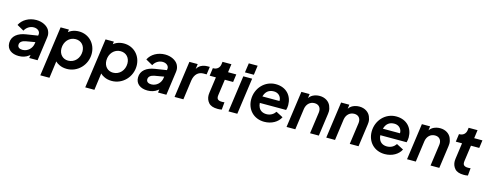

<svg xmlns="http://www.w3.org/2000/svg" viewBox="-28 -1657 7040 2769"><g transform="rotate(15 3492.0 -272.5)"><path d="M201 12C257 12 306 -3 347 -34C353 -38 359 -43 364 -48L357 0H482L531 -354C533 -364 533 -374 533 -383C533 -411 525 -438 510 -465C478 -517 405 -556 317 -556C207 -556 112 -501 71 -417L174 -359C199 -408 249 -444 309 -444C364 -444 401 -410 401 -373C401 -369 401 -364 400 -360L398 -345L226 -318C106 -300 22 -239 22 -136C22 -40 97 12 201 12ZM384 -244 381 -224C373 -150 310 -88 231 -88C188 -88 158 -107 158 -144C158 -187 196 -211 245 -220Z M713 200 747 -53C762 -37 782 -24 805 -13C839 4 877 12 920 12C1082 12 1212 -124 1212 -290C1212 -439 1104 -556 953 -556C913 -556 877 -548 844 -533C827 -525 812 -515 799 -504L804 -544H680L576 200ZM907 -108C827 -108 770 -168 770 -255C770 -355 839 -436 935 -436C1020 -436 1075 -374 1075 -289C1075 -189 1005 -108 907 -108Z M1384 200 1418 -53C1433 -37 1453 -24 1476 -13C1510 4 1548 12 1591 12C1753 12 1883 -124 1883 -290C1883 -439 1775 -556 1624 -556C1584 -556 1548 -548 1515 -533C1498 -525 1483 -515 1470 -504L1475 -544H1351L1247 200ZM1578 -108C1498 -108 1441 -168 1441 -255C1441 -355 1510 -436 1606 -436C1691 -436 1746 -374 1746 -289C1746 -189 1676 -108 1578 -108Z M2124 12C2180 12 2229 -3 2270 -34C2276 -38 2282 -43 2287 -48L2280 0H2405L2454 -354C2456 -364 2456 -374 2456 -383C2456 -411 2448 -438 2433 -465C2401 -517 2328 -556 2240 -556C2130 -556 2035 -501 1994 -417L2097 -359C2122 -408 2172 -444 2232 -444C2287 -444 2324 -410 2324 -373C2324 -369 2324 -364 2323 -360L2321 -345L2149 -318C2029 -300 1945 -239 1945 -136C1945 -40 2020 12 2124 12ZM2307 -244 2304 -224C2296 -150 2233 -88 2154 -88C2111 -88 2081 -107 2081 -144C2081 -187 2119 -211 2168 -220Z M2659 0 2699 -293C2714 -386 2768 -434 2843 -434H2890L2906 -550H2874C2836 -550 2803 -542 2774 -526C2752 -514 2733 -495 2717 -469L2727 -544H2603L2527 0Z M3170 6C3187 6 3213 5 3232 0L3242 -112C3226 -109 3215 -109 3203 -109C3137 -109 3128 -141 3128 -169C3128 -176 3129 -183 3130 -191L3163 -427H3287L3303 -544H3180L3197 -668H3064L3059 -630C3052 -577 3013 -544 2960 -544H2953L2937 -427H3030L2997 -190C2995 -177 2994 -165 2994 -154C2994 -110 3008 -72 3035 -41C3062 -10 3107 6 3170 6Z M3549 -605 3568 -745H3436L3416 -605ZM3464 0 3540 -544H3408L3332 0Z M3867 12C3977 12 4069 -42 4107 -120L4003 -174C3976 -133 3930 -103 3870 -103C3817 -103 3775 -125 3754 -168C3744 -187 3738 -210 3737 -235H4130C4137 -260 4141 -286 4141 -310C4141 -447 4051 -556 3891 -556C3727 -556 3603 -419 3603 -254C3603 -104 3707 12 3867 12ZM3749 -335C3750 -339 3751 -343 3753 -348C3773 -409 3817 -448 3890 -448C3946 -448 3985 -418 4000 -371C4003 -360 4004 -348 4004 -335Z M4330 0 4374 -319C4386 -390 4436 -436 4502 -436C4566 -436 4596 -393 4596 -343C4596 -336 4596 -329 4595 -322L4550 0H4681L4728 -337C4730 -350 4731 -362 4731 -374C4731 -401 4725 -428 4713 -456C4690 -512 4630 -556 4547 -556C4510 -556 4477 -548 4447 -533C4424 -521 4405 -504 4390 -482L4398 -544H4275L4199 0Z M4923 0 4967 -319C4979 -390 5029 -436 5095 -436C5159 -436 5189 -393 5189 -343C5189 -336 5189 -329 5188 -322L5143 0H5274L5321 -337C5323 -350 5324 -362 5324 -374C5324 -401 5318 -428 5306 -456C5283 -512 5223 -556 5140 -556C5103 -556 5070 -548 5040 -533C5017 -521 4998 -504 4983 -482L4991 -544H4868L4792 0Z M5666 12C5776 12 5868 -42 5906 -120L5802 -174C5775 -133 5729 -103 5669 -103C5616 -103 5574 -125 5553 -168C5543 -187 5537 -210 5536 -235H5929C5936 -260 5940 -286 5940 -310C5940 -447 5850 -556 5690 -556C5526 -556 5402 -419 5402 -254C5402 -104 5506 12 5666 12ZM5548 -335C5549 -339 5550 -343 5552 -348C5572 -409 5616 -448 5689 -448C5745 -448 5784 -418 5799 -371C5802 -360 5803 -348 5803 -335Z M6129 0 6173 -319C6185 -390 6235 -436 6301 -436C6365 -436 6395 -393 6395 -343C6395 -336 6395 -329 6394 -322L6349 0H6480L6527 -337C6529 -350 6530 -362 6530 -374C6530 -401 6524 -428 6512 -456C6489 -512 6429 -556 6346 -556C6309 -556 6276 -548 6246 -533C6223 -521 6204 -504 6189 -482L6197 -544H6074L5998 0Z M6845 6C6862 6 6888 5 6907 0L6917 -112C6901 -109 6890 -109 6878 -109C6812 -109 6803 -141 6803 -169C6803 -176 6804 -183 6805 -191L6838 -427H6962L6978 -544H6855L6872 -668H6739L6734 -630C6727 -577 6688 -544 6635 -544H6628L6612 -427H6705L6672 -190C6670 -177 6669 -165 6669 -154C6669 -110 6683 -72 6710 -41C6737 -10 6782 6 6845 6Z"/></g></svg>

Font: Plus Jakarta Sans
Style: Bold Italic
Weight: 700
Italic angle: -8°
Designer: Gumpita Rahayu
Foundry: Tokotype
Version: Version 2.071;gftools[0.9.30]